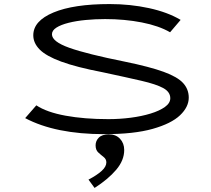

<svg xmlns="http://www.w3.org/2000/svg" viewBox="-20 -651 1040 946"><path d="M494 10Q253 10 104 -69L159 -132Q210 -98 303 -81Q396 -64 514 -64Q570 -64 624 -71Q678 -78 722 -91.5Q766 -105 792.5 -124Q819 -143 819 -167Q819 -198 784.5 -217Q750 -236 676.5 -253Q603 -270 486 -295Q356 -320 281.5 -347.5Q207 -375 175.5 -407Q144 -439 144 -477Q144 -548 243.5 -589.5Q343 -631 520 -631Q622 -631 714 -611Q806 -591 870 -553L818 -492Q763 -524 678.5 -540.5Q594 -557 498 -557Q449 -557 402 -552.5Q355 -548 317.5 -538.5Q280 -529 258 -515Q236 -501 236 -482Q236 -446 321.5 -415.5Q407 -385 596 -347Q718 -322 786.5 -297Q855 -272 882.5 -241.5Q910 -211 910 -170Q910 -124 867 -83Q824 -42 732 -16Q640 10 494 10ZM446 275 416 234Q458 212 481 191Q504 170 504 149Q504 133 490.5 122.5Q477 112 464 100Q451 88 451 65Q451 43 467 27Q483 11 517 11Q551 11 571.5 33Q592 55 592 88Q592 139 552.5 185.5Q513 232 446 275Z"/></svg>

Font: Inconsolata UltraExpanded Thin
Style: Regular
Weight: 100
Width: 9
Monospace: yes
Designer: Raph Levien, Cyreal, Brenton Simpson
Foundry: Raph Levien, Cyreal, Google
Version: Version 3.100; ttfautohint (v1.8.4.7-5d5b)